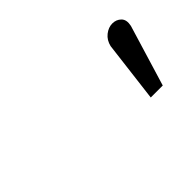

<svg xmlns="http://www.w3.org/2000/svg" viewBox="-40 -845 362 362"><g transform="rotate(-45 141.0 -664.0)"><path d="M227 -711 212 -589H244L281 -711Q284 -725 277 -732Q270 -739 259.5 -739Q249 -739 239.5 -731.5Q230 -724 227 -711Z"/></g></svg>

Font: Advent Pro Light
Style: Italic
Weight: 300
Italic angle: -12°
Version: Version 3.000